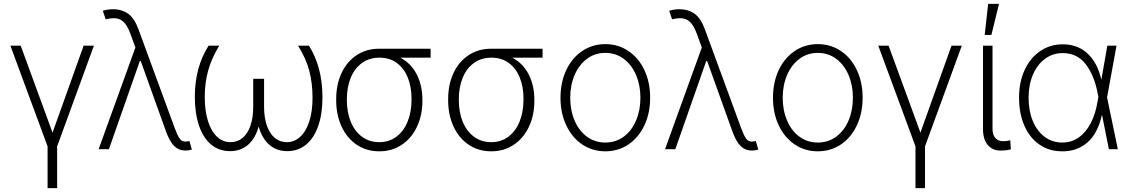

<svg xmlns="http://www.w3.org/2000/svg" viewBox="-20 -764 5789 983"><path d="M85.9 -530.3 249 -85 408.2 -530.3H460.9L272.5 -14.6V199.2H223.6V-14.6L33.2 -530.3Z M830.6 -88.9 700.7 -451.2H695.8L537.6 0H484.9L673.3 -521L647 -592.8Q631.3 -634.3 611.8 -652.6Q592.3 -670.9 562 -670.9Q544.4 -670.9 521 -665L506.3 -709Q531.7 -716.8 559.1 -716.8Q608.4 -715.8 639.4 -691.2Q670.4 -666.5 689.9 -611.3L874.5 -108.4Q888.7 -69.8 899.9 -54.4Q911.1 -39.1 929.2 -39.1Q933.6 -39.1 939 -40Q944.3 -41 949.7 -42L962.4 2Q944.3 6.8 929.2 6.8Q896 6.8 872.8 -15.4Q849.6 -37.6 830.6 -88.9Z M1028.3 -267.6Q1028.3 -196.8 1044.7 -144.5Q1061 -92.3 1090.8 -64.2Q1120.6 -36.1 1160.2 -36.1Q1195.8 -36.1 1221.9 -57.9Q1248 -79.6 1262.2 -120.6Q1276.4 -161.6 1276.4 -217.8V-360.4H1332V-217.8Q1332 -161.6 1346.4 -120.6Q1360.8 -79.6 1387 -57.9Q1413.1 -36.1 1448.2 -36.1Q1487.3 -36.1 1517.1 -63.7Q1546.9 -91.3 1563.5 -142.6Q1580.1 -193.8 1580.1 -263.7Q1580.1 -337.9 1563.5 -401.4Q1546.9 -464.8 1505.9 -530.3H1561.5Q1630.9 -421.4 1630.9 -265.6Q1630.9 -180.7 1609.1 -118.7Q1587.4 -56.6 1546.9 -23.4Q1506.3 9.8 1451.2 9.8Q1396.5 9.8 1359.1 -22.5Q1321.8 -54.7 1304.2 -116.2Q1287.1 -54.7 1249.8 -22.5Q1212.4 9.8 1157.2 9.8Q1101.6 9.8 1061 -23.9Q1020.5 -57.6 999 -120.6Q977.5 -183.6 977.5 -269.5Q977.5 -418.9 1047.9 -530.3H1102.5Q1062.5 -464.4 1045.4 -401.6Q1028.3 -338.9 1028.3 -267.6Z M1921.9 -514.6H2184.6V-468.8H2029.3Q2084 -440.4 2113.3 -383.8Q2142.6 -327.1 2142.6 -252V-247.1Q2142.6 -174.8 2115.2 -116Q2087.9 -57.1 2037.6 -23.2Q1987.3 10.7 1921.9 10.7Q1856.4 10.7 1806.2 -23.2Q1755.9 -57.1 1728.5 -116.7Q1701.2 -176.3 1701.2 -251V-256.8Q1701.2 -330.6 1728.3 -389.2Q1755.4 -447.8 1805.4 -481.2Q1855.5 -514.6 1921.9 -514.6ZM1921.9 -36.1Q1972.7 -36.1 2010 -64.5Q2047.4 -92.8 2067.1 -142.1Q2086.9 -191.4 2086.9 -253.9V-259.8Q2086.9 -319.3 2067.9 -366.7Q2048.8 -414.1 2012 -441.4Q1975.1 -468.8 1922.9 -468.8Q1870.6 -468.8 1832.8 -441.2Q1794.9 -413.6 1775.4 -365.2Q1755.9 -316.9 1755.9 -256.8V-251Q1755.9 -189.5 1775.9 -140.6Q1795.9 -91.8 1833.5 -64Q1871.1 -36.1 1921.9 -36.1Z M2495.1 -514.6H2757.8V-468.8H2602.5Q2657.2 -440.4 2686.5 -383.8Q2715.8 -327.1 2715.8 -252V-247.1Q2715.8 -174.8 2688.5 -116Q2661.1 -57.1 2610.8 -23.2Q2560.5 10.7 2495.1 10.7Q2429.7 10.7 2379.4 -23.2Q2329.1 -57.1 2301.8 -116.7Q2274.4 -176.3 2274.4 -251V-256.8Q2274.4 -330.6 2301.5 -389.2Q2328.6 -447.8 2378.7 -481.2Q2428.7 -514.6 2495.1 -514.6ZM2495.1 -36.1Q2545.9 -36.1 2583.3 -64.5Q2620.6 -92.8 2640.4 -142.1Q2660.2 -191.4 2660.2 -253.9V-259.8Q2660.2 -319.3 2641.1 -366.7Q2622.1 -414.1 2585.2 -441.4Q2548.3 -468.8 2496.1 -468.8Q2443.8 -468.8 2406 -441.2Q2368.2 -413.6 2348.6 -365.2Q2329.1 -316.9 2329.1 -256.8V-251Q2329.1 -189.5 2349.1 -140.6Q2369.1 -91.8 2406.7 -64Q2444.3 -36.1 2495.1 -36.1Z M2849.6 -263.7Q2849.6 -342.8 2879.2 -405.3Q2908.7 -467.8 2960.9 -502.9Q3013.2 -538.1 3079.1 -538.1Q3145 -538.1 3197.3 -502.9Q3249.5 -467.8 3279.1 -405.3Q3308.6 -342.8 3308.6 -263.7Q3308.6 -184.6 3279.1 -122.1Q3249.5 -59.6 3197.3 -24.4Q3145 10.7 3079.1 10.7Q3013.2 10.7 2960.9 -24.4Q2908.7 -59.6 2879.2 -122.1Q2849.6 -184.6 2849.6 -263.7ZM3258.8 -263.7Q3258.8 -327.1 3236.6 -379.6Q3214.4 -432.1 3173.6 -462.6Q3132.8 -493.2 3079.1 -493.2Q3025.4 -493.2 2984.6 -462.4Q2943.8 -431.6 2921.6 -379.4Q2899.4 -327.1 2899.4 -263.7Q2899.4 -199.7 2921.6 -147.2Q2943.8 -94.7 2984.6 -64.5Q3025.4 -34.2 3079.1 -34.2Q3132.8 -34.2 3173.6 -64.5Q3214.4 -94.7 3236.6 -147.2Q3258.8 -199.7 3258.8 -263.7Z M3730.5 -88.9 3600.6 -451.2H3595.7L3437.5 0H3384.8L3573.2 -521L3546.9 -592.8Q3531.2 -634.3 3511.7 -652.6Q3492.2 -670.9 3461.9 -670.9Q3444.3 -670.9 3420.9 -665L3406.2 -709Q3431.6 -716.8 3459 -716.8Q3508.3 -715.8 3539.3 -691.2Q3570.3 -666.5 3589.8 -611.3L3774.4 -108.4Q3788.6 -69.8 3799.8 -54.4Q3811 -39.1 3829.1 -39.1Q3833.5 -39.1 3838.9 -40Q3844.2 -41 3849.6 -42L3862.3 2Q3844.2 6.8 3829.1 6.8Q3795.9 6.8 3772.7 -15.4Q3749.5 -37.6 3730.5 -88.9Z M3937.5 -263.7Q3937.5 -342.8 3967 -405.3Q3996.6 -467.8 4048.8 -502.9Q4101.1 -538.1 4167 -538.1Q4232.9 -538.1 4285.2 -502.9Q4337.4 -467.8 4366.9 -405.3Q4396.5 -342.8 4396.5 -263.7Q4396.5 -184.6 4366.9 -122.1Q4337.4 -59.6 4285.2 -24.4Q4232.9 10.7 4167 10.7Q4101.1 10.7 4048.8 -24.4Q3996.6 -59.6 3967 -122.1Q3937.5 -184.6 3937.5 -263.7ZM4346.7 -263.7Q4346.7 -327.1 4324.5 -379.6Q4302.2 -432.1 4261.5 -462.6Q4220.7 -493.2 4167 -493.2Q4113.3 -493.2 4072.5 -462.4Q4031.7 -431.6 4009.5 -379.4Q3987.3 -327.1 3987.3 -263.7Q3987.3 -199.7 4009.5 -147.2Q4031.7 -94.7 4072.5 -64.5Q4113.3 -34.2 4167 -34.2Q4220.7 -34.2 4261.5 -64.5Q4302.2 -94.7 4324.5 -147.2Q4346.7 -199.7 4346.7 -263.7Z M4529.3 -530.3 4692.4 -85 4851.6 -530.3H4904.3L4715.8 -14.6V199.2H4667V-14.6L4476.6 -530.3Z M5061.5 -530.3V-104.5Q5061.5 -73.2 5076.4 -57.1Q5091.3 -41 5114.3 -41Q5127 -41 5137.9 -42.7Q5148.9 -44.4 5152.3 -45.9L5155.3 1Q5147.9 2.9 5133.8 4.9Q5119.6 6.8 5101.6 6.8Q5061.5 6.8 5037.1 -21.7Q5012.7 -50.3 5012.7 -104.5V-530.3ZM5039.1 -744.1H5094.7L5055.7 -585H5021.5Z M5197.3 -264.6Q5197.3 -343.3 5225.8 -405.3Q5254.4 -467.3 5305.4 -502.2Q5356.4 -537.1 5420.9 -537.1Q5498 -537.1 5548.6 -489.5Q5599.1 -441.9 5618.7 -356L5649.4 -530.3H5696.3L5647.9 -265.1L5703.1 0H5657.2L5622.6 -173.8H5621.1Q5600.1 -80.1 5546.6 -34.2Q5493.2 11.7 5418 10.7Q5351.6 10.7 5301.5 -23.9Q5251.5 -58.6 5224.4 -121.1Q5197.3 -183.6 5197.3 -264.6ZM5418.9 -34.2Q5465.8 -34.2 5502.9 -60.3Q5540 -86.4 5564.7 -134Q5589.4 -181.6 5599.6 -246.1L5603.5 -268.1L5600.6 -282.2Q5583.5 -376 5539.6 -434.1Q5495.6 -492.2 5420.9 -492.2Q5370.1 -492.2 5330.3 -462.9Q5290.5 -433.6 5268.3 -381.6Q5246.1 -329.6 5246.1 -263.7Q5246.1 -197.3 5267.6 -145Q5289.1 -92.8 5328.4 -63.5Q5367.7 -34.2 5418.9 -34.2Z"/></svg>

Font: Pretendard GOV ExtraLight
Style: Regular
Weight: 200
Designer: Base glyphs from Inter by Rasmus Andersson; Hangeul glyphs from Noto Sans CJK(Source Han Sans) by Jang Soo-young and Kan
Foundry: Kil Hyung-jin
Version: Version 1.309